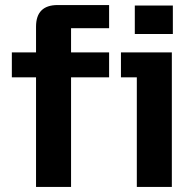

<svg xmlns="http://www.w3.org/2000/svg" viewBox="-20 -742 767 762"><path d="M123 -636Q123 -722 209 -722H413V-630H262V0H123ZM27 -435V-534H413V-435ZM523 0V-435H460V-534H662V0ZM515 -607V-720H666V-607Z"/></svg>

Font: Mozilla Text ExtraLight
Style: Regular
Weight: 200
Designer: Studio DRAMA
Foundry: Studio DRAMA
Version: Version 1.000